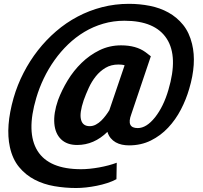

<svg xmlns="http://www.w3.org/2000/svg" viewBox="-20 -821 1044 987"><path d="M952.6 -364.3Q937 -310.1 909.9 -257.8Q882.8 -205.6 844.2 -164.6Q805.7 -123.5 755.4 -98.6Q705.1 -73.7 643.1 -73.7Q624.5 -73.7 606.9 -77.4Q589.4 -81.1 574.7 -89.4Q560.1 -97.7 549.1 -110.8Q538.1 -124 532.2 -143.1Q463.4 -75.7 376.5 -75.7Q324.2 -75.7 293.9 -105Q263.7 -134.3 259.3 -186Q254.9 -238.8 278.3 -306.2Q297.4 -357.4 327.9 -407.7Q358.4 -458 399.7 -498Q440.9 -538.1 491.9 -563Q543 -587.9 602.5 -587.9Q679.7 -587.9 727.5 -553.2L755.4 -531.7L654.8 -233.4Q628.4 -162.6 688 -162.6Q732.9 -162.6 776.9 -217.8Q820.8 -273.4 845.7 -358.9Q896.5 -529.8 837.4 -621.6Q777.8 -714.4 619.6 -714.4Q562.5 -714.4 510.7 -699.2Q459 -684.1 413.8 -657Q368.7 -629.9 330.1 -592.8Q291.5 -555.7 260.3 -511.7Q229 -467.8 205.3 -418.5Q181.6 -369.1 166.5 -317.9Q113.8 -140.6 172.9 -45.4Q231.9 48.8 397 48.8Q418 48.8 441.9 46.4Q465.8 43.9 490 39.6Q514.2 35.2 537.4 29.1Q560.5 22.9 580.1 15.6L578.6 100.1Q558.1 111.3 531.7 119.9Q505.4 128.4 477.5 134Q449.7 139.6 422.1 142.6Q394.5 145.5 371.1 145.5Q314.5 145.5 259.3 136Q204.1 126.5 158 102.5Q111.8 78.6 78.1 37.8Q44.4 -2.9 30.8 -64.9Q7.8 -169.4 49.8 -317.4Q69.3 -384.8 101.1 -446.5Q132.8 -508.3 174.8 -562Q216.8 -615.7 268.1 -659.9Q319.3 -704.1 378.9 -735.6Q438.5 -767.1 504.9 -784.2Q571.3 -801.3 643.1 -801.3Q697.8 -801.3 750 -791Q802.2 -780.8 845.9 -756.6Q889.6 -732.4 921.4 -693.1Q953.1 -653.8 967.3 -595.2Q991.7 -495.6 952.6 -364.3ZM410.2 -305.7Q387.7 -238.8 396.5 -206.1Q404.8 -172.4 441.4 -172.4Q457.5 -172.4 472.7 -180.4Q487.8 -188.5 500.5 -200.9Q513.2 -213.4 523.9 -227.8Q534.7 -242.2 542 -254.4L620.6 -485.4Q612.8 -487.8 605 -488.5Q597.2 -489.3 588.9 -489.3Q550.8 -489.3 522.2 -472.2Q493.7 -455.1 472.4 -428.5Q451.2 -401.9 436.3 -369.4Q421.4 -336.9 410.2 -305.7Z"/></svg>

Font: Facon
Style: Bold Italic
Weight: 700
Italic angle: -12°
Designer: Google
Version: Version 2.001150; 2014